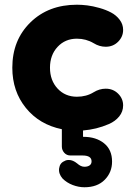

<svg xmlns="http://www.w3.org/2000/svg" viewBox="-20 -541 556 814"><path d="M332 39.1H334Q387.2 39.1 421.1 66.4Q455.1 93.8 455.1 144Q455.1 189.9 423.8 221.4Q392.6 252.9 337.9 252.9Q313.5 252.9 288.3 243.4Q263.2 233.9 245.1 215.8Q227.5 195.3 230.7 172.6Q233.9 149.9 252.9 142.1Q260.3 137.2 272 137.2Q289.1 137.2 307.1 151.9Q322.8 166 337.9 166Q351.6 166 359.9 160.2Q368.2 154.3 368.2 143.1Q368.2 118.2 330.1 118.2H278.8Q262.7 118.2 252.4 106.7Q242.2 95.2 242.2 80.1V6.8Q147 -12.7 89.6 -83.5Q32.2 -154.3 32.2 -253.9Q32.2 -371.1 108.9 -446Q185.5 -521 306.2 -521Q326.7 -521 350.3 -518.1Q374 -515.1 401.6 -507.3Q429.2 -499.5 450.9 -488Q472.7 -476.6 487.3 -457.3Q502 -438 502 -414.1Q502 -385.3 480.7 -364Q459.5 -342.8 428.2 -342.8Q401.4 -342.8 377 -357.9Q344.7 -377 306.2 -377Q256.3 -377 224.1 -342.3Q191.9 -307.6 191.9 -253.9Q191.9 -200.2 224.1 -165.5Q256.3 -130.9 306.2 -130.9Q346.2 -130.9 377 -149.9Q401.4 -165 428.2 -165Q459.5 -165 480.7 -144Q502 -123 502 -94.2Q502 -67.9 485.4 -47.4Q468.8 -26.9 441.7 -15.1Q414.6 -3.4 387.5 3.2Q360.4 9.8 332 12.2Z"/></svg>

Font: LT Saeada
Style: Bold
Weight: 700
Designer: Daniel Lyons
Foundry: LyonsType
Version: Version 1.001